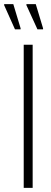

<svg xmlns="http://www.w3.org/2000/svg" viewBox="-45 -903 247 923"><path d="M69 0V-688H112V0ZM162 -762H135L82 -878V-883H127L162 -767ZM54 -762H27L-25 -878V-883H19L54 -767Z"/></svg>

Font: Saira ExtraCondensed ExtraLight
Style: Regular
Weight: 250
Width: 2
Designer: Hector Gatti with collaboration of the Omnibus-Type team
Foundry: Omnibus-Type
Version: Version 1.101